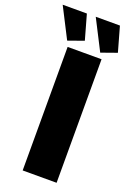

<svg xmlns="http://www.w3.org/2000/svg" viewBox="-213 -976 711 1037"><g transform="rotate(20 142.5 -457.5)"><path d="M237 -741 327 -773 287 -915H148ZM47 -741 137 -773 97 -915H-42ZM256 0V-710H61V0Z"/></g></svg>

Font: Raleway Black
Style: Regular
Weight: 900
Designer: Matt McInerney, Pablo Impallari, Rodrigo Fuenzalida
Foundry: Matt McInerney, Pablo Impallari, Rodrigo Fuenzalida
Version: Version 3.000g; ttfautohint (v1.5) -l 8 -r 28 -G 28 -x 14 -D